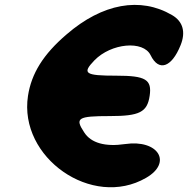

<svg xmlns="http://www.w3.org/2000/svg" viewBox="-20 -819 773 789"><path d="M254 -678C158 -596 109 -517 95 -425C56 -171 359 40 580 -88C690 -151 630 -247 494 -227C413 -215 354 -231 326 -275C287 -334 299 -342 432 -342C553 -342 585 -358 595 -425C605 -492 579 -508 458 -508C329 -508 316 -517 368 -571C437 -642 569 -654 599 -592C632 -524 685 -541 722 -633C744 -687 732 -731 687 -757C557 -833 401 -805 254 -678Z"/></svg>

Font: Hussar Skorodowane
Style: Ky
Weight: 700
Foundry: Cannot Into Space Fonts
Version: Version 0.892